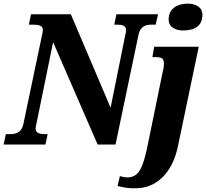

<svg xmlns="http://www.w3.org/2000/svg" viewBox="-37 -792 1129 1052"><path d="M965 -625C1035 -625 1072 -654 1072 -711C1072 -754 1034 -772 991 -772C940 -772 887 -749 887 -685C887 -644 923 -625 965 -625ZM-17 0H212L224 -57H211C185 -57 158 -61 158 -87C158 -93 160 -103 164 -121L254 -561L498 0H596L722 -602C732 -650 764 -657 797 -657H816L829 -714H601L589 -657H604C629 -657 654 -653 654 -627C654 -619 651 -605 648 -593L569 -202L351 -714H133L121 -657H141C173 -657 198 -653 198 -627C198 -619 195 -607 191 -589L91 -112C81 -64 49 -57 15 -57H-5ZM720 239C809 235 905 169 938 9L1052 -536H808L798 -479H817C851 -479 861 -470 861 -442C861 -420 857 -408 853 -391L771 9C745 136 720 180 660 180C649 180 629 176 620 173L607 227C652 238 673 241 720 239Z"/></svg>

Font: Noto Serif SemiCondensed Extra
Style: Italic
Weight: 800
Width: 4
Italic angle: -12°
Designer: Monotype Design Team
Foundry: Monotype Imaging Inc.
Version: Version 1.901